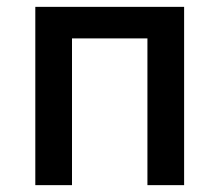

<svg xmlns="http://www.w3.org/2000/svg" viewBox="-20 -540 640 560"><path d="M83 0V-520H517V0H410V-428H190V0Z"/></svg>

Font: Iosevka Semibold Extended
Style: Regular
Weight: 600
Width: 7
Monospace: yes
Designer: Belleve Invis
Foundry: Belleve Invis
Version: Version 32.5.0; ttfautohint (v1.8.4)